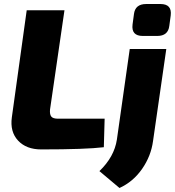

<svg xmlns="http://www.w3.org/2000/svg" viewBox="-20 -741 873 956"><path d="M708 -721H779Q837 -721 830 -664L823 -612Q817 -562 763 -562H691Q633 -562 640 -619L647 -671Q653 -721 708 -721ZM808 -497 742 -39Q732 36 687.5 100Q643 164 575 195L475 111Q549 40 562 -46L626 -497ZM301 -690 229 -195Q227 -171 235.5 -160.5Q244 -150 269 -150H501L497 -8Q407 3 185 3Q111 3 70 -41Q29 -85 39 -157L113 -690Z"/></svg>

Font: Ezarion Extra Bold
Style: Italic
Weight: 800
Italic angle: -8°
Designer: Natanael Gama
Version: Version 1.001;PS 001.001;hotconv 1.0.70;makeotf.lib2.5.58329